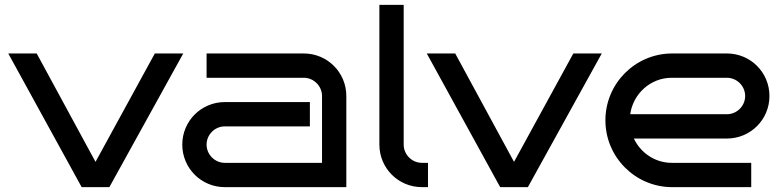

<svg xmlns="http://www.w3.org/2000/svg" viewBox="-20 -770 3212 790"><path d="M617 -550 373 -104 131 -550H14L316 0H430L734 -550Z M1405 -375C1405 -472 1327 -550 1230 -550H830V-450H1230C1271 -450 1305 -416 1305 -375V-100H905C864 -100 830 -134 830 -175C830 -216 864 -250 905 -250H1255V-350H905C808 -350 730 -272 730 -175C730 -78 808 0 905 0H1405Z M1741 -100H1716C1675 -100 1641 -134 1641 -175V-750H1541V-175C1541 -78 1619 0 1716 0H1741Z M2339 -550 2095 -104 1853 -550H1736L2038 0H2152L2456 -550Z M3146 -375C3146 -472 3068 -550 2971 -550H2744C2593 -549 2471 -426 2471 -275C2471 -124 2593 -1 2744 0H3071V-100H2744C2675 -100 2616 -141 2588 -200H2971C3068 -200 3146 -278 3146 -375ZM2573 -300C2585 -384 2656 -450 2744 -450H2971C3012 -450 3046 -416 3046 -375C3046 -334 3012 -300 2971 -300Z"/></svg>

Font: Bruno Ace
Style: Regular
Weight: 400
Designer: Astigmatic (AOETI)
Foundry: Astigmatic (AOETI)
Version: Version 1.000